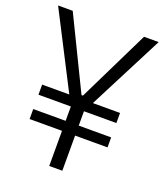

<svg xmlns="http://www.w3.org/2000/svg" viewBox="-139 -818 776 908"><g transform="rotate(20 249.0 -364.0)"><path d="M69.8 -727.5 245.1 -367.2H252.4L428.7 -727.5H502.4L308.6 -350.1H445.3V-299.3H282.2V-227.1H445.3V-176.8H282.2V0H216.3V-176.8H53.2V-227.1H216.3V-299.3H53.2V-350.1H189.9L-3.9 -727.5Z"/></g></svg>

Font: Inter Display Light
Style: Regular
Weight: 300
Designer: Rasmus Andersson
Foundry: rsms
Version: Version 4.000;git-a52131595